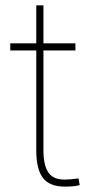

<svg xmlns="http://www.w3.org/2000/svg" viewBox="-20 -691 356 721"><path d="M116.2 -670.9C116.2 -670.9 116.2 -528.3 116.2 -528.3C116.2 -528.3 18.6 -528.3 18.6 -528.3C18.6 -528.3 18.6 -501.5 18.6 -501.5C18.6 -501.5 116.2 -501.5 116.2 -501.5C116.2 -501.5 116.2 -123 116.2 -123C116.2 -123 116.2 -123 116.2 -123C116.7 -77.1 125 -43.5 141.6 -22.5C158.2 -1 185.5 9.8 224.1 9.8C224.1 9.8 224.1 9.8 224.1 9.8C250 9.8 268.6 7.8 279.3 3.9C279.3 3.9 274.9 -21 274.9 -21C274.9 -21 274.9 -21 274.9 -21C254.4 -18.1 236.8 -16.6 222.7 -16.6C222.7 -16.6 222.7 -16.6 222.7 -16.6C193.8 -16.6 173.8 -25.4 161.6 -43.5C149.4 -61.5 143.1 -88.9 143.1 -126.5C143.1 -126.5 143.1 -501.5 143.1 -501.5C143.1 -501.5 263.2 -501.5 263.2 -501.5C263.2 -501.5 263.2 -528.3 263.2 -528.3C263.2 -528.3 143.1 -528.3 143.1 -528.3C143.1 -528.3 143.1 -670.9 143.1 -670.9C143.1 -670.9 116.2 -670.9 116.2 -670.9Z"/></svg>

Font: WOX
Style: Regular
Weight: 500
Designer: Google
Foundry: ""
Version: ""